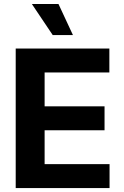

<svg xmlns="http://www.w3.org/2000/svg" viewBox="-20 -953 629 973"><path d="M59.6 -707H534.2V-585.9H206.1V-414.1H509.8V-293H206.1V-121.1H535.2V0H59.6ZM141.6 -932.6H276.4L349.6 -775.4H247.1Z"/></svg>

Font: WEMIX Pretendard
Style: Bold
Weight: 700
Designer: Base glyphs from Inter by Rasmus Andersson; Hangeul glyphs from Noto Sans CJK(Source Han Sans) by Jang Soo-young and Kan
Foundry: Kil Hyung-jin
Version: Version 1.000